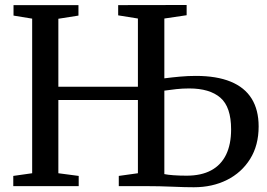

<svg xmlns="http://www.w3.org/2000/svg" viewBox="-20 -764 1097 788"><path d="M775.5 4.5Q760 4.5 736.8 4Q713.5 3.5 687 2.2Q660.5 1 634.8 0.5Q609 0 589 0H467.5V-42L546 -53V-353.5H219.5V-53L303 -42V0H34.5V-42L112 -53V-687.5L35.5 -700V-743H302V-700L219.5 -687V-408H546V-688L465 -701V-743L746 -743.5V-701.5L654.5 -688V-442.5Q685.5 -446.5 718.5 -449.5Q751.5 -452.5 784 -452.5Q869 -452.5 926.5 -429Q984 -405.5 1012.8 -359.2Q1041.5 -313 1041.5 -245Q1041.5 -167.5 1006.5 -111.5Q971.5 -55.5 911.5 -25.5Q851.5 4.5 775.5 4.5ZM746 -43Q806 -43 846.5 -64.8Q887 -86.5 907.8 -129Q928.5 -171.5 928.5 -233Q928.5 -325 884.5 -363Q840.5 -401 756.5 -401Q729 -401 703.5 -398.2Q678 -395.5 654.5 -392V-49.5Q668 -46.5 692.2 -44.8Q716.5 -43 746 -43Z"/></svg>

Font: Merriweather 48pt
Style: Regular
Weight: 400
Version: Version 2.100